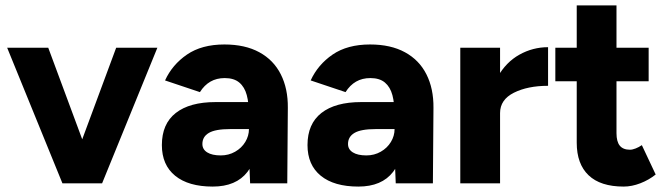

<svg xmlns="http://www.w3.org/2000/svg" viewBox="-20 -676 2464 708"><path d="M408.4 -500H560.3L356.5 0H223ZM6.4 -500H157.9L343.4 0H210.2Z M898 -105.3V-250.6Q898 -295.3 890 -325.2Q882 -355.1 862.4 -371.6Q842.8 -388.1 808.8 -388.1Q778.8 -388.1 756.1 -375.1Q733.3 -362 717.2 -336.3L588.6 -379.4Q615.1 -437.5 669.5 -474.8Q723.9 -512 807.6 -512Q883.8 -512 936.3 -483.3Q988.8 -454.7 1015.4 -402Q1042.1 -349.3 1041.4 -278.2L1039.3 0H902.3ZM576.9 -141Q576.9 -219.4 628.3 -259.5Q679.6 -299.6 774.8 -299.6H907.9V-200H828.5Q774 -200 750.2 -185.9Q726.3 -171.9 726.3 -145Q726.3 -125.1 744.2 -114Q762 -102.9 794.1 -102.9Q823.2 -102.9 847.1 -116.6Q871 -130.2 884.5 -152.6Q898 -174.9 898 -200H934.6Q934.6 -96.8 892.7 -42.4Q850.9 12 764.4 12Q675 12 626 -27.8Q576.9 -67.7 576.9 -141Z M1435 -105.3V-250.6Q1435 -295.3 1427 -325.2Q1419 -355.1 1399.4 -371.6Q1379.8 -388.1 1345.8 -388.1Q1315.8 -388.1 1293.1 -375.1Q1270.3 -362 1254.2 -336.3L1125.6 -379.4Q1152.1 -437.5 1206.5 -474.8Q1260.9 -512 1344.6 -512Q1420.8 -512 1473.3 -483.3Q1525.8 -454.7 1552.4 -402Q1579.1 -349.3 1578.4 -278.2L1576.3 0H1439.3ZM1113.9 -141Q1113.9 -219.4 1165.3 -259.5Q1216.6 -299.6 1311.8 -299.6H1444.9V-200H1365.5Q1311 -200 1287.2 -185.9Q1263.3 -171.9 1263.3 -145Q1263.3 -125.1 1281.2 -114Q1299 -102.9 1331.1 -102.9Q1360.2 -102.9 1384.1 -116.6Q1408 -130.2 1421.5 -152.6Q1435 -174.9 1435 -200H1471.6Q1471.6 -96.8 1429.7 -42.4Q1387.9 12 1301.4 12Q1212 12 1163 -27.8Q1113.9 -67.7 1113.9 -141Z M2001 -502V-359.6Q1926 -359.6 1875 -334.1Q1824 -308.5 1824 -259.1L1783.9 -260.3Q1783.9 -337.3 1814.9 -392Q1845.8 -446.8 1895.3 -474.4Q1944.7 -502 2001 -502ZM1677.3 -500H1824V0H1677.3Z M2106.7 -149.7V-656H2253.3V-185.1Q2253.3 -153.7 2265.5 -138.8Q2277.7 -123.9 2302.8 -123.9Q2312.2 -123.9 2324 -128.6Q2335.9 -133.3 2346.8 -140.8L2397.8 -32.5Q2372.8 -12.4 2341.3 -0.2Q2309.8 12 2279.7 12Q2194.1 12 2150.4 -29.7Q2106.7 -71.4 2106.7 -149.7ZM2027.8 -500H2371.9V-376.4H2027.8Z"/></svg>

Font: Oak Sans Light
Style: Regular
Weight: 400
Designer: Erik Kennedy, Walven
Foundry: Erik Kennedy, Walven
Version: Version 1.100;Glyphs 3.1.2 (3151)